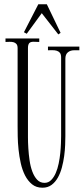

<svg xmlns="http://www.w3.org/2000/svg" viewBox="-20 -878 394 905"><path d="M354 -641.1H330.1Q311.5 -641.1 299.8 -631.3Q288.1 -621.6 288.1 -601.1V-236.8Q288.1 -219.2 287.1 -194.3Q286.1 -169.4 282.5 -142.3Q278.8 -115.2 271.7 -88.6Q264.6 -62 252.7 -40.8Q240.7 -19.5 222.9 -6.3Q205.1 6.8 180.2 6.8Q150.9 6.8 131.1 -9.3Q111.3 -25.4 98.1 -51Q85 -76.7 77.9 -108.6Q70.8 -140.6 67.4 -173.1Q64 -205.6 63.5 -234.9Q63 -264.2 63 -284.2V-650.9Q63 -664.1 57.6 -670.4Q52.2 -676.8 43.7 -679Q35.2 -681.2 25.1 -680.9Q15.1 -680.7 5.9 -680.2V-696.8H165V-680.2Q158.2 -680.2 151.6 -680.7Q145 -681.2 138.2 -681.2Q123 -681.2 117.4 -674.1Q111.8 -667 111.8 -651.9V-269Q111.8 -255.4 111.8 -231.4Q111.8 -207.5 113.5 -179.4Q115.2 -151.4 119.4 -122.3Q123.5 -93.3 132.3 -69.6Q141.1 -45.9 155 -31Q168.9 -16.1 189.9 -16.1Q208 -16.1 220.9 -29.1Q233.9 -42 242.7 -62.3Q251.5 -82.5 256.6 -107.4Q261.7 -132.3 264.2 -157Q266.6 -181.6 267.3 -202.9Q268.1 -224.1 268.1 -236.8V-606.9Q268.1 -622.1 262.2 -629.2Q256.3 -636.2 247.1 -638.9Q237.8 -641.6 227.1 -641.4Q216.3 -641.1 206.1 -641.1V-658.2H354ZM265.6 -723.1 254.9 -715.8 176.8 -815.9 106 -718.8 92.8 -726.1 160.6 -857.9H200.7Z"/></svg>

Font: Bigelow Rules
Style: Regular
Weight: 400
Designer: Astigmatic (AOETI)
Foundry: Astigmatic (AOETI)
Version: Version 1.001